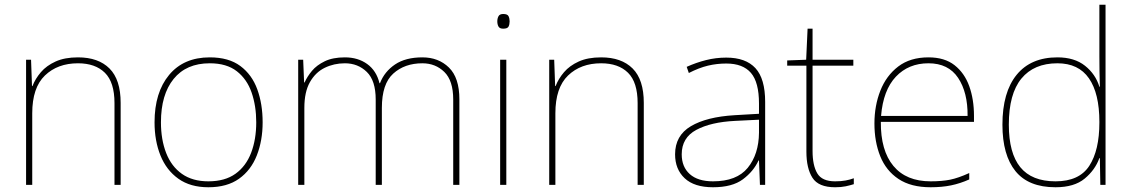

<svg xmlns="http://www.w3.org/2000/svg" viewBox="-20 -780 4773 810"><path d="M309 -538Q395 -538 442 -491Q489 -444 489 -346V0H463V-345Q463 -433 422.5 -473Q382 -513 309 -513Q223 -513 169.5 -461.5Q116 -410 116 -302V0H90V-528H111L115 -417H117Q129 -448 152.5 -475.5Q176 -503 214.5 -520.5Q253 -538 309 -538Z M1088 -264Q1088 -187 1063.5 -124.5Q1039 -62 988.5 -26Q938 10 859 10Q783 10 732.5 -26Q682 -62 657 -124Q632 -186 632 -264Q632 -390 693.5 -464Q755 -538 865 -538Q945 -538 994 -501.5Q1043 -465 1065.5 -403Q1088 -341 1088 -264ZM659 -264Q659 -191 681 -134.5Q703 -78 747.5 -46.5Q792 -15 859 -15Q929 -15 973.5 -47Q1018 -79 1039.5 -135.5Q1061 -192 1061 -264Q1061 -333 1041.5 -389.5Q1022 -446 979 -479.5Q936 -513 865 -513Q766 -513 712.5 -447Q659 -381 659 -264Z M1762 -538Q1830 -538 1874 -495Q1918 -452 1918 -361V0H1892V-360Q1892 -440 1854.5 -476.5Q1817 -513 1762 -513Q1687 -513 1639 -469.5Q1591 -426 1591 -325V0H1565V-360Q1565 -440 1527.5 -476.5Q1490 -513 1435 -513Q1389 -513 1350 -494Q1311 -475 1287.5 -433.5Q1264 -392 1264 -325V0H1238V-528H1259L1263 -432H1265Q1276 -457 1296 -481Q1316 -505 1350 -521.5Q1384 -538 1435 -538Q1490 -538 1529 -510Q1568 -482 1581 -429H1583Q1602 -478 1646.5 -508Q1691 -538 1762 -538Z M2103 -721Q2121 -721 2125.5 -711.5Q2130 -702 2130 -690Q2130 -677 2125.5 -668Q2121 -659 2103 -659Q2088 -659 2083 -668Q2078 -677 2078 -690Q2078 -702 2083 -711.5Q2088 -721 2103 -721ZM2116 -528V0H2090V-528Z M2516 -538Q2602 -538 2649 -491Q2696 -444 2696 -346V0H2670V-345Q2670 -433 2629.5 -473Q2589 -513 2516 -513Q2430 -513 2376.5 -461.5Q2323 -410 2323 -302V0H2297V-528H2318L2322 -417H2324Q2336 -448 2359.5 -475.5Q2383 -503 2421.5 -520.5Q2460 -538 2516 -538Z M3044 -537Q3126 -537 3167 -492.5Q3208 -448 3208 -350V0H3186L3182 -103H3180Q3159 -57 3114 -23.5Q3069 10 2988 10Q2909 10 2868.5 -28Q2828 -66 2828 -129Q2828 -208 2894.5 -247.5Q2961 -287 3079 -294L3182 -300V-343Q3182 -433 3148 -472.5Q3114 -512 3044 -512Q3004 -512 2966.5 -503Q2929 -494 2886 -472L2877 -498Q2917 -516 2958.5 -526.5Q3000 -537 3044 -537ZM3081 -270Q2979 -265 2917.5 -232Q2856 -199 2856 -129Q2856 -76 2890 -45.5Q2924 -15 2988 -15Q3088 -15 3134.5 -72Q3181 -129 3182 -220V-275Z M3503 -15Q3528 -15 3547 -18.5Q3566 -22 3582 -28V-3Q3566 2 3547.5 6Q3529 10 3503 10Q3433 10 3407.5 -30Q3382 -70 3382 -140V-503H3301V-525L3381 -528L3387 -659H3408V-528H3580V-503H3408V-143Q3408 -82 3428 -48.5Q3448 -15 3503 -15Z M3897 -538Q3965 -538 4007 -505Q4049 -472 4069 -416.5Q4089 -361 4089 -291V-266H3696Q3695 -145 3749 -80Q3803 -15 3906 -15Q3954 -15 3988.5 -22Q4023 -29 4069 -50V-23Q4031 -6 3992.5 2Q3954 10 3906 10Q3823 10 3770.5 -25Q3718 -60 3693.5 -121Q3669 -182 3669 -259Q3669 -334 3694 -397.5Q3719 -461 3769.5 -499.5Q3820 -538 3897 -538ZM3897 -513Q3813 -513 3759.5 -456.5Q3706 -400 3697 -291H4062Q4063 -390 4022 -451.5Q3981 -513 3897 -513Z M4433 10Q4319 10 4264 -58Q4209 -126 4209 -254Q4209 -391 4269 -464.5Q4329 -538 4441 -538Q4513 -538 4557.5 -502.5Q4602 -467 4618 -414H4620Q4619 -448 4618.5 -480Q4618 -512 4618 -543V-760H4644V0H4622L4620 -113H4618Q4600 -63 4556 -26.5Q4512 10 4433 10ZM4433 -15Q4533 -15 4575.5 -80.5Q4618 -146 4618 -263V-266Q4618 -386 4574 -449.5Q4530 -513 4441 -513Q4342 -513 4289 -448.5Q4236 -384 4236 -254Q4236 -134 4284.5 -74.5Q4333 -15 4433 -15Z"/></svg>

Font: Noto Sans Oriya Thin
Style: Regular
Weight: 100
Designer: Amélie Bonet and Sol Matas
Foundry: Google LLC
Version: Version 2.006; ttfautohint (v1.8.4.7-5d5b)